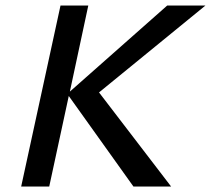

<svg xmlns="http://www.w3.org/2000/svg" viewBox="-20 -678 767 698"><path d="M727 -658 340 -342 602 0H465L230 -329L159 0H57L200 -658H301L234 -345L588 -658Z"/></svg>

Font: EauTestInfant Semibold
Style: Italic
Weight: 600
Italic angle: -12°
Designer: Christian Thalmann (Catharsis Fonts)
Version: Version 0.001;PS 000.001;hotconv 1.0.88;makeotf.lib2.5.64775